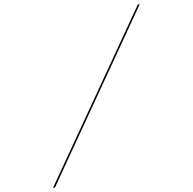

<svg xmlns="http://www.w3.org/2000/svg" viewBox="-209 -1036 1267 1262"><g transform="rotate(-20 424.5 -405.0)"><path d="M-51 66 885 -876H900L-36 66Z"/></g></svg>

Font: Ballet 16pt
Style: Regular
Weight: 400
Designer: Maximiliano R. Sproviero
Foundry: Omnibus-Type
Version: Version 1.100; ttfautohint (v1.8.3)